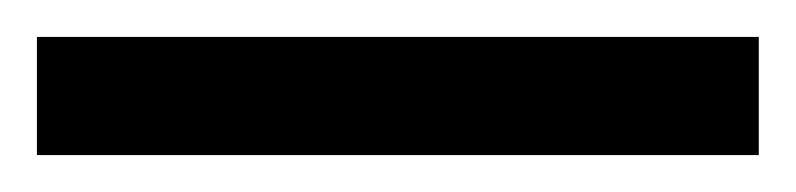

<svg xmlns="http://www.w3.org/2000/svg" viewBox="-24 65 431 104"><path d="M387 85V149H-4V85Z"/></svg>

Font: Almarai Light
Style: Regular
Weight: 300
Designer: Boutros International 2019
Foundry: Created by Boutros International 2019
Version: Version 1.10